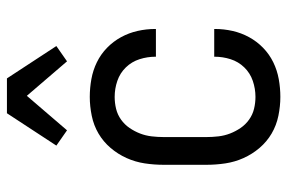

<svg xmlns="http://www.w3.org/2000/svg" viewBox="-154 -646 809 540"><g transform="rotate(-90 250.0 -376.5)"><path d="M247 8Q221 8 194 2.5Q167 -3 144 -16.5Q121 -30 103.5 -50.5Q86 -71 75 -95.5Q64 -120 60 -146.5Q56 -173 56 -200V-320Q56 -347 60 -373.5Q64 -400 75 -424.5Q86 -449 103.5 -469.5Q121 -490 144 -503.5Q167 -517 194 -522.5Q221 -528 247 -528Q272 -528 297 -523.5Q322 -519 344.5 -508Q367 -497 385 -479.5Q403 -462 415 -440Q427 -418 432.5 -393.5Q438 -369 438 -344V-342H360V-343Q360 -366 353 -388Q346 -410 330 -426.5Q314 -443 292 -450.5Q270 -458 247 -458Q230 -458 213.5 -454Q197 -450 183 -440Q169 -430 159.5 -416Q150 -402 144 -386.5Q138 -371 136 -354Q134 -337 134 -320V-200Q134 -183 136 -166Q138 -149 144 -133.5Q150 -118 159.5 -104Q169 -90 183 -80Q197 -70 213.5 -66Q230 -62 247 -62Q270 -62 292 -69.5Q314 -77 330 -93.5Q346 -110 353 -132Q360 -154 360 -177V-178H438V-176Q438 -151 432.5 -126.5Q427 -102 415 -80Q403 -58 385 -40.5Q367 -23 344.5 -12Q322 -1 297 3.5Q272 8 247 8ZM153 -592 110 -622 201 -761H299L390 -622L347 -592L250 -705Z"/></g></svg>

Font: Iosevka Fuck
Style: Regular
Weight: 400
Monospace: yes
Designer: Belleve Invis
Foundry: Belleve Invis
Version: Version 28.0.7; ttfautohint (v1.8.3)